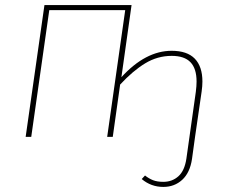

<svg xmlns="http://www.w3.org/2000/svg" viewBox="-20 -539 897 756"><path d="M777 -218Q777 -200 774 -179L748 0L736 87Q728 141 697.5 169Q667 197 623 197Q575 197 538 166L551 152Q566 164 582.5 170.5Q599 177 623 177Q658 177 682.5 155Q707 133 714 85L751 -177Q754 -200 754 -218Q754 -269 730 -294Q706 -319 656 -319Q600 -319 551.5 -289.5Q503 -260 453 -206L424 0H402L473 -499H174L103 0H81L155 -519H498L458 -235Q553 -339 656 -339Q717 -339 747 -308Q777 -277 777 -218Z"/></svg>

Font: Fira Sans Thin
Style: Italic
Weight: 250
Italic angle: -8°
Designer: Carrois Corporate & Edenspiekermann AG
Foundry: Carrois Corporate GbR & Edenspiekermann AG
Version: Version 4.203